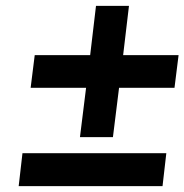

<svg xmlns="http://www.w3.org/2000/svg" viewBox="-20 -610 632 658"><path d="M550 -85H57L44 28H537ZM592 -421H402L422 -590H309L289 -421H99L85 -309H275L254 -140H367L388 -309H578Z"/></svg>

Font: Bluebird
Style: ExtObl
Weight: 400
Designer: Jasper
Foundry: Cannot Into Space Fonts
Version: Version 0.98